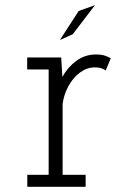

<svg xmlns="http://www.w3.org/2000/svg" viewBox="-20 -722 490 742"><path d="M85.5 0V-46.5H168V-453.5H85V-500H216.5L221 -425Q242 -462.5 275.2 -487Q308.5 -511.5 351 -511.5Q373.5 -511.5 388.2 -506Q403 -500.5 408 -496.5L388.5 -449.5Q385.5 -453 374.2 -457.2Q363 -461.5 345.5 -461.5Q316 -461.5 289.5 -442Q263 -422.5 245 -390.2Q227 -358 222 -320.5V-46.5H311V0ZM211.5 -567.5 284 -679.5 347 -702 261 -589.5Z"/></svg>

Font: Trispace Condensed ExtraLight
Style: Regular
Weight: 200
Width: 3
Designer: Tyler Finck
Foundry: Etcetera Type Company
Version: Version 1.210; ttfautohint (v1.8.3)